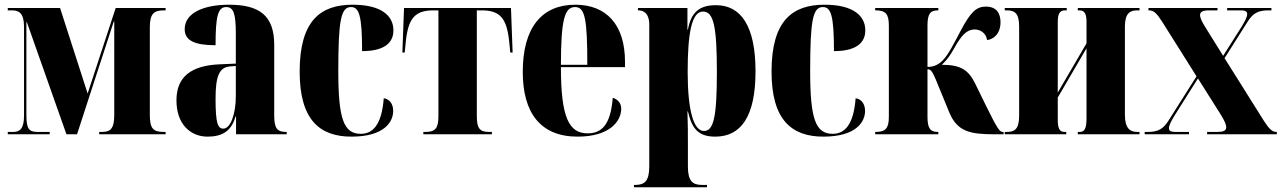

<svg xmlns="http://www.w3.org/2000/svg" viewBox="-20 -570 5447 815"><path d="M13 0H191V-10H139C103 -10 92 -23 92 -82V-476H94L262 0H307L463 -479H465V-82C465 -23 448 -10 413 -10H401V0H683V-10H676C631 -10 616 -23 616 -82V-454C616 -513 634 -526 676 -526H683V-536H471L352 -173L235 -536H13V-526H32C60 -526 82 -514 82 -457V-79C82 -23 64 -10 36 -10H13Z M861 10C920 10 962 -11 980 -76H982V0H1197V-10H1194C1156 -10 1144 -26 1144 -80V-380C1144 -505 1080 -550 952 -550C850 -550 764 -518 764 -446C764 -398 806 -378 895 -378C895 -501 905 -540 940 -540C971 -540 981 -513 981 -428V-300L913 -297C790 -292 729 -243 729 -144C729 -42 789 10 861 10ZM928 -24C905 -24 895 -45 895 -150C895 -246 910 -284 956 -288L981 -290V-161C981 -88 959 -24 928 -24Z M1472 10C1614 10 1649 -55 1649 -99C1649 -126 1636 -149 1609 -153C1600 -37 1561 -2 1511 -2C1439 -2 1416 -66 1416 -267C1416 -484 1427 -540 1470 -540C1504 -540 1517 -505 1517 -353C1633 -353 1650 -406 1650 -441C1650 -503 1599 -550 1477 -550C1341 -550 1252 -483 1252 -266C1252 -59 1339 10 1472 10Z M1777 0H2068V-10H2055C2016 -10 2004 -26 2004 -77V-526H2024C2103 -526 2132 -493 2142 -388L2146 -347H2156L2149 -536H1695L1688 -347H1698L1702 -388C1712 -493 1741 -526 1821 -526H1841V-77C1841 -26 1828 -10 1787 -10H1777Z M2432 10C2566 10 2617 -54 2617 -109C2617 -133 2601 -149 2581 -155C2572 -36 2531 -4 2474 -4C2394 -4 2361 -74 2361 -285H2633V-308C2633 -466 2553 -550 2422 -550C2280 -550 2199 -453 2199 -265C2199 -91 2274 10 2432 10ZM2473 -295H2361C2361 -491 2378 -540 2421 -540C2463 -540 2473 -491 2473 -295Z M2671 225H2981V215H2960C2919 215 2900 198 2900 136V43C2900 -4 2900 -50 2898 -97H2900C2917 -26 2942 10 3016 10C3125 10 3187 -75 3187 -267C3187 -460 3125 -548 3019 -548C2948 -548 2913 -517 2900 -444H2898V-536H2688V-526H2690C2706 -526 2736 -519 2736 -465V136C2736 198 2717 215 2676 215H2671ZM2968 -14C2925 -14 2899 -99 2899 -265C2899 -429 2916 -521 2964 -521C3009 -521 3023 -459 3023 -264C3023 -72 3009 -14 2968 -14Z M3475 10C3617 10 3652 -55 3652 -99C3652 -126 3639 -149 3612 -153C3603 -37 3564 -2 3514 -2C3442 -2 3419 -66 3419 -267C3419 -484 3430 -540 3473 -540C3507 -540 3520 -505 3520 -353C3636 -353 3653 -406 3653 -441C3653 -503 3602 -550 3480 -550C3344 -550 3255 -483 3255 -266C3255 -59 3342 10 3475 10Z M3695 0H3963V-10H3961C3928 -10 3917 -26 3917 -75V-276C3935 -276 3940 -263 3970 -189L4009 -94C4043 -11 4098 0 4202 0H4240V-10H4237C4224 -10 4215 -20 4166 -120L4120 -214C4091 -274 4057 -295 3978 -295C4002 -318 4014 -336 4032 -368C4061 -420 4084 -445 4117 -445C4143 -445 4166 -428 4170 -400C4197 -403 4227 -426 4227 -476C4227 -512 4211 -542 4165 -542C4124 -542 4100 -519 4057 -438C4027 -381 4006 -339 3982 -314C3965 -297 3946 -286 3917 -286V-461C3917 -510 3928 -526 3961 -526H3963V-536H3695V-526H3697C3740 -526 3753 -510 3753 -461V-75C3753 -26 3740 -10 3697 -10H3695Z M4245 0H4506V-10H4499C4479 -10 4470 -22 4470 -62V-156L4592 -365V-67C4592 -26 4584 -10 4564 -10H4555V0H4817V-10H4807C4776 -10 4755 -26 4755 -83V-457C4755 -513 4776 -526 4807 -526H4817V-536H4555V-526H4563C4583 -526 4592 -511 4592 -479V-386L4470 -177V-477C4470 -516 4481 -526 4501 -526H4508V-536H4245V-526H4254C4286 -526 4306 -515 4306 -458V-78C4306 -21 4286 -10 4254 -10H4245Z M4839 0H5027V-10H4968C4951 -10 4942 -14 4942 -26C4942 -37 4950 -54 4966 -80L5065 -237L5161 -85C5177 -59 5185 -42 5185 -30C5185 -15 5173 -10 5147 -10H5104V0H5400V-10H5398C5381 -10 5368 -21 5345 -57L5178 -323L5274 -475C5298 -514 5320 -526 5364 -526H5377V-536H5189V-526H5248C5265 -526 5274 -522 5274 -510C5274 -499 5266 -482 5250 -456L5172 -333L5098 -452C5082 -477 5074 -494 5074 -506C5074 -520 5086 -526 5112 -526H5148V-536H4855V-526H4857C4877 -526 4890 -514 4913 -478L5059 -246L4942 -61C4918 -22 4896 -10 4852 -10H4839Z"/></svg>

Font: Noto Serif Display ExtraCondensed Black
Style: Regular
Weight: 900
Width: 2
Designer: Monotype Design Team
Foundry: Monotype Imaging Inc.
Version: Version 2.009